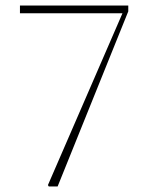

<svg xmlns="http://www.w3.org/2000/svg" viewBox="-20 -673 549 693"><path d="M156 0 153 -5 422 -625H52V-653H443V-632L188 0Z"/></svg>

Font: Source Serif 4 SmText ExtraLight
Style: Regular
Weight: 200
Designer: Frank Grießhammer
Foundry: Adobe
Version: Version 4.005;hotconv 1.1.0;makeotfexe 2.6.0